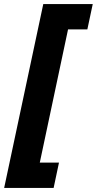

<svg xmlns="http://www.w3.org/2000/svg" viewBox="-58 -754 475 942"><path d="M-37.6 168 154.3 -733.9H397L370.6 -609.9H275.9L137.2 43.9H231.4L205.1 168Z"/></svg>

Font: Open Sans SemiCondensed ExtraBold
Style: Italic
Weight: 800
Width: 4
Italic angle: -12°
Designer: Monotype Design Team
Foundry: Monotype Imaging Inc.
Version: Version 3.003